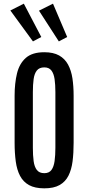

<svg xmlns="http://www.w3.org/2000/svg" viewBox="-20 -1029 486 1058"><path d="M224.1 8.8C259 8.8 287 2.8 308.3 -9.3C329.7 -21.3 345.9 -38.5 357.2 -60.8C368.4 -83.1 376 -109.5 379.9 -140.1C383.8 -170.7 385.7 -204.8 385.7 -242.2V-501.5C385.7 -536 383.5 -567.8 379.2 -596.9C374.8 -626.1 366.7 -651.4 355 -673.1C343.3 -694.7 326.8 -711.5 305.7 -723.4C284.5 -735.3 257.3 -741.2 224.1 -741.2C179.9 -741.2 145.9 -730.8 122.3 -710C98.7 -689.1 82.5 -660.6 73.7 -624.5C64.9 -588.4 60.5 -547.4 60.5 -501.5V-242.2C60.5 -204.1 62.7 -169.7 66.9 -138.9C71.1 -108.2 79 -81.8 90.6 -59.8C102.1 -37.8 118.7 -20.9 140.1 -9C161.6 2.8 189.6 8.8 224.1 8.8ZM224.1 -74.7C205.9 -74.7 192.2 -80.6 183.1 -92.3C174 -104 168.1 -120.4 165.3 -141.4C162.5 -162.4 161.1 -186.7 161.1 -214.4V-521.5C161.1 -548.8 162.5 -572.7 165.3 -593C168.1 -613.4 174 -629.2 183.1 -640.6C192.2 -652 205.9 -657.7 224.1 -657.7C241.4 -657.7 254.4 -652 263.2 -640.6C272 -629.2 277.8 -613.4 280.8 -593C283.7 -572.7 285.2 -548.8 285.2 -521.5V-214.4C285.2 -186.7 283.7 -162.4 280.8 -141.4C277.8 -120.4 272.1 -104 263.4 -92.3C254.8 -80.6 241.7 -74.7 224.1 -74.7ZM161.6 -800.8 207.5 -825.2 111.3 -1008.8 37.1 -971.2ZM304.2 -800.8 350.1 -825.2 272 -1008.8 194.8 -970.2Z"/></svg>

Font: Antonio
Style: Regular
Weight: 400
Designer: Vernon Adams
Foundry: Vernon Adams
Version: Version 1.002